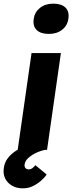

<svg xmlns="http://www.w3.org/2000/svg" viewBox="-33 -822 397 1053"><path d="M64 0 140 -531H301L225 0ZM235 -636Q190 -636 168 -657.5Q146 -679 152 -719Q157 -755 186 -778.5Q215 -802 259 -802Q304 -802 326 -780.5Q348 -759 342 -719Q337 -682 308 -659Q279 -636 235 -636ZM92 211Q58 211 32.5 196Q7 181 -5 156Q-17 131 -12 100Q-9 74 5 52.5Q19 31 43 13Q67 -5 101.5 -20Q136 -35 181 -46L214 0Q185 6 160.5 18.5Q136 31 120 46.5Q104 62 102 80Q100 92 106.5 99.5Q113 107 125 107Q135 107 143 101.5Q151 96 161 84L223 135Q211 153 190.5 170.5Q170 188 145.5 199.5Q121 211 92 211Z"/></svg>

Font: Lexend
Style: Bold Italic
Weight: 700
Italic angle: -8.13011°
Designer: Bonnie Shaver-Troup, Thomas Jockin
Foundry: Lexend
Version: Version 1.007